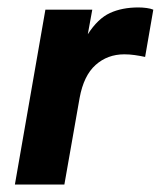

<svg xmlns="http://www.w3.org/2000/svg" viewBox="-20 -496 432 516"><path d="M20 0 102 -470H228L216 -404Q243 -446 275.5 -461Q308 -476 352 -476Q363 -476 374 -474.5Q385 -473 392 -470L370 -343Q356 -346 342 -348Q328 -350 314 -350Q269 -350 237 -321.5Q205 -293 194 -233L153 0Z"/></svg>

Font: Celebes
Style: Bold Italic
Weight: 700
Italic angle: -10°
Designer: Anugrah Pasau
Foundry: Lafontype
Version: Version 1.000; ttfautohint (v1.8.4)